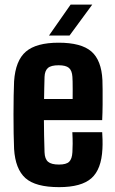

<svg xmlns="http://www.w3.org/2000/svg" viewBox="-20 -792 492 822"><path d="M232.9 9.2Q132.1 9.2 88.8 -29.5Q45.6 -68.3 40.3 -154.3Q39 -181.4 38.4 -220.8Q37.8 -260.1 37.8 -302.6Q37.8 -345.1 38.5 -382.7Q39.2 -420.2 40.3 -444Q46.3 -533.1 90.9 -571.1Q135.5 -609.2 231.1 -609.2Q327.7 -609.2 371.1 -571.7Q414.4 -534.2 418.5 -449.2Q419 -437.2 419.3 -408.3Q419.5 -379.5 419.3 -344.1Q419 -308.7 417.5 -277.8H168Q168 -245.2 168.8 -211.1Q169.5 -177 170.7 -140Q171.7 -111.6 185.7 -99.5Q199.7 -87.5 232.4 -87.5Q263.8 -87.5 276.1 -99.5Q288.5 -111.6 290 -140.8Q291 -155.9 291.1 -176.8Q291.2 -197.7 289.7 -225.9H417.5Q418.5 -216.7 419 -193.7Q419.5 -170.8 418.5 -154.3Q414.3 -66.9 371.3 -28.9Q328.3 9.2 232.9 9.2ZM168.7 -368.1H291Q291.1 -388.4 291.2 -408Q291.2 -427.6 290.9 -442.2Q290.6 -456.9 290 -462.9Q288.4 -489.9 275.1 -501.3Q261.8 -512.6 231.1 -512.6Q198.2 -512.6 185 -500.8Q171.7 -489 170.7 -462.9Q170.2 -438.6 169.5 -414.7Q168.7 -390.8 168.7 -368.1ZM189.8 -640 282.3 -772.3H375L277.8 -640Z"/></svg>

Font: Big Shoulders Thin
Style: Regular
Weight: 100
Version: Version 2.002